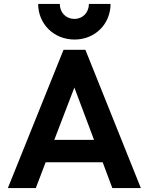

<svg xmlns="http://www.w3.org/2000/svg" viewBox="-20 -956 755 976"><path d="M20 0H162L212 -131H502L551 0H696L414 -703H303ZM174 -936C174 -835 253 -755 359 -755C464 -755 542 -835 542 -936H432C432 -893 401 -860 359 -860C314 -860 284 -893 284 -936ZM256 -245 358 -511 458 -245Z"/></svg>

Font: MV Cash SemiBold
Style: Regular
Weight: 600
Designer: Rodrigo Fuenzalida
Foundry: fragTYPE
Version: Version 1.100;Glyphs 3.1.2 (3151)